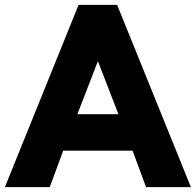

<svg xmlns="http://www.w3.org/2000/svg" viewBox="-46 -770 805 790"><path d="M-25.9 0H158.6L214.1 -150H499.5L555 0H739.5L435.9 -750H277.3ZM272.3 -300 356.8 -518.2 441.4 -300Z"/></svg>

Font: Spartan MB ExtBd
Style: Regular
Weight: 800
Designer: Matt Bailey, Mirko Velimirovic
Foundry: Matt Bailey
Version: Version 1.005